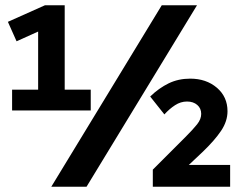

<svg xmlns="http://www.w3.org/2000/svg" viewBox="-20 -710 905 730"><path d="M26 -290V-369H125V-590L43 -553L10 -627L151 -690H226V-369H325V-290ZM175 0 595 -690H729L309 0ZM561 0V-65L685 -189Q714 -218 729.5 -237.5Q745 -257 745 -277Q745 -298 730 -311Q715 -324 691 -324Q667 -324 645.5 -310Q624 -296 605 -275L551 -343Q584 -375 621 -393Q658 -411 703 -411Q764 -411 804.5 -376.5Q845 -342 845 -287Q845 -249 820.5 -212.5Q796 -176 750 -132L698 -83H855V0Z"/></svg>

Font: Radio Canada SemiBold
Style: Regular
Weight: 600
Designer: Charles Daoud, Etienne Aubert Bonn, Alexandre Saumier Demers, Jacques Le Bailly
Foundry: Radio-Canada
Version: Version 2.104; ttfautohint (v1.8.4.7-5d5b);gftools[0.9.28.de